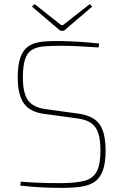

<svg xmlns="http://www.w3.org/2000/svg" viewBox="-20 -900 594 931"><path d="M274 -701Q321 -700 368.5 -697Q416 -694 461 -689L458 -670Q413 -673 367 -675.5Q321 -678 274 -678Q226 -678 191.5 -675Q157 -672 134.5 -658Q112 -644 101.5 -612.5Q91 -581 91 -524Q91 -448 116 -413.5Q141 -379 200 -371L353 -350Q429 -341 460.5 -300.5Q492 -260 492 -169Q492 -108 478 -71.5Q464 -35 437.5 -17.5Q411 0 372 5.5Q333 11 282 11Q241 11 191.5 9Q142 7 78 0L81 -19Q119 -16 150.5 -14.5Q182 -13 213.5 -12.5Q245 -12 283 -12Q350 -13 390 -23.5Q430 -34 448.5 -67.5Q467 -101 467 -169Q467 -224 456 -256Q445 -288 420 -304.5Q395 -321 353 -326L200 -347Q127 -355 96.5 -397.5Q66 -440 66 -524Q66 -586 79 -622Q92 -658 117.5 -675.5Q143 -693 182.5 -697.5Q222 -702 274 -701ZM415 -880 427 -868 290 -751H272L135 -868L148 -880L277 -778H285Z"/></svg>

Font: Exo 2 Thin
Style: Regular
Weight: 250
Designer: Natanael Gama
Foundry: Natanael Gama
Version: Version 2.010